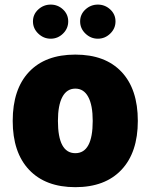

<svg xmlns="http://www.w3.org/2000/svg" viewBox="-20 -793 640 819"><path d="M301.3 -560.1Q429.2 -560.1 498.5 -486.3Q567.9 -412.6 567.9 -277.3Q567.9 -142.6 498 -68.6Q428.2 5.4 301.3 5.4Q174.3 5.4 104.2 -68.6Q34.2 -142.6 34.2 -277.3Q34.2 -412.6 103.8 -486.3Q173.3 -560.1 301.3 -560.1ZM301.3 -415Q265.1 -415 246.1 -379.6Q227.1 -344.2 227.1 -277.3Q227.1 -139.6 301.3 -139.6Q375.5 -139.6 375.5 -277.3Q375.5 -344.2 356.4 -379.6Q337.4 -415 301.3 -415ZM120.6 -701.7Q120.6 -731.9 143.3 -752.7Q166 -773.4 196.3 -773.4Q226.6 -773.4 248.8 -752.7Q271 -731.9 271 -701.7Q271 -671.4 248.8 -649.7Q226.6 -627.9 196.3 -627.9Q166 -627.9 143.3 -649.7Q120.6 -671.4 120.6 -701.7ZM321.8 -701.7Q321.8 -731.9 344.5 -752.7Q367.2 -773.4 397.5 -773.4Q427.7 -773.4 450.2 -752.7Q472.7 -731.9 472.7 -701.7Q472.7 -671.4 450.2 -649.7Q427.7 -627.9 397.5 -627.9Q367.2 -627.9 344.5 -649.7Q321.8 -671.4 321.8 -701.7Z"/></svg>

Font: Estedad-FD Black
Style: Regular
Weight: 900
Designer: Amin Abedi
Version: Version 7.3